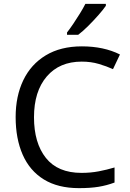

<svg xmlns="http://www.w3.org/2000/svg" viewBox="-20 -964 672 994"><path d="M403 -645Q288 -645 222 -568Q156 -491 156 -357Q156 -224 217.5 -146.5Q279 -69 402 -69Q449 -69 491 -77Q533 -85 573 -97V-19Q533 -4 490.5 3Q448 10 389 10Q280 10 207 -35Q134 -80 97.5 -163Q61 -246 61 -358Q61 -466 100.5 -548.5Q140 -631 217 -677.5Q294 -724 404 -724Q517 -724 601 -682L565 -606Q532 -621 491.5 -633Q451 -645 403 -645ZM528 -934Q516 -916 491 -887.5Q466 -859 437.5 -830.5Q409 -802 385 -784H327V-796Q342 -815 359.5 -841Q377 -867 394 -894.5Q411 -922 422 -944H528Z"/></svg>

Font: Noto Sans Syloti Nagri
Style: Regular
Weight: 400
Designer: Monotype Design Team
Foundry: Monotype Imaging Inc.
Version: Version 2.003; ttfautohint (v1.8.4.7-5d5b)